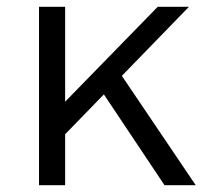

<svg xmlns="http://www.w3.org/2000/svg" viewBox="-20 -546 609 566"><path d="M95 -526H172V0H95ZM445 -526H537L165 -143V-239ZM330 -336 557 0H465L272 -289Z"/></svg>

Font: Alexandria Light
Style: Regular
Weight: 300
Designer: Mohamed Gaber
Foundry: Kief Type Foundry
Version: Version 5.100